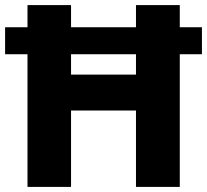

<svg xmlns="http://www.w3.org/2000/svg" viewBox="-20 -734 813 754"><path d="M88 0V-521H0V-627H88V-714H259V-627H514V-714H686V-627H773V-521H686V0H514V-300H259V0ZM259 -441H514V-521H259Z"/></svg>

Font: Noto Sans Thai Looped ExtraBold
Style: Regular
Weight: 800
Designer: Sasikarn Vongin, Ben Mitchell
Foundry: The Fontpad Ltd
Version: Version 1.001; ttfautohint (v1.8.4.7-5d5b)